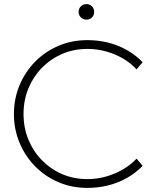

<svg xmlns="http://www.w3.org/2000/svg" viewBox="-20 -907 764 938"><path d="M407 11Q331 11 265.5 -17Q200 -45 151.5 -94.5Q103 -144 75.5 -209.5Q48 -275 48 -350Q48 -425 75.5 -490.5Q103 -556 151.5 -605.5Q200 -655 265.5 -683Q331 -711 407 -711Q459 -711 507.5 -699Q556 -687 599 -663Q642 -639 677 -603L647 -568Q604 -615 539.5 -641.5Q475 -668 407 -668Q340 -668 283.5 -643.5Q227 -619 184.5 -575.5Q142 -532 118.5 -474.5Q95 -417 95 -350Q95 -283 118.5 -225.5Q142 -168 184.5 -124.5Q227 -81 283.5 -56.5Q340 -32 407 -32Q475 -32 539.5 -59Q604 -86 647 -132L677 -97Q642 -61 599 -37Q556 -13 507.5 -1Q459 11 407 11ZM402 -811Q386 -811 375 -822Q364 -833 364 -849Q364 -865 375 -876Q386 -887 402 -887Q419 -887 429.5 -876Q440 -865 440 -849Q440 -833 429.5 -822Q419 -811 402 -811Z"/></svg>

Font: Red Hat Display
Style: Regular
Weight: 300
Designer: Pentagram, MCKL
Foundry: Pentagram, MCKL
Version: Version 1.023